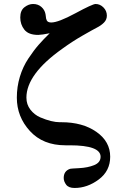

<svg xmlns="http://www.w3.org/2000/svg" viewBox="-20 -725 634 958"><path d="M64 -237.8Q64 -292 79.1 -342Q94.2 -392.1 121.6 -433.1Q148.9 -474.1 172.9 -501.5Q196.8 -528.8 228 -559.1Q189.9 -551.3 170.9 -550.8Q122.1 -550.8 101.6 -576.9Q81.1 -603 81.1 -637.9Q81.1 -672.9 102.1 -689Q123 -705.1 145 -705.1Q169.9 -705.1 186.5 -690.4Q203.1 -675.8 207 -654.8Q208 -651.9 208.5 -644.5Q209 -637.2 210 -632.6Q210.9 -627.9 213.4 -623Q215.8 -618.2 221.4 -615.5Q227.1 -612.8 235.8 -612.8Q271 -612.8 356.4 -658.9Q441.9 -705.1 457 -705.1Q479 -705.1 496.1 -688Q513.2 -670.9 513.2 -647Q513.2 -627 499 -612.5Q484.9 -598.1 463.4 -587.2Q441.9 -576.2 391.4 -547.1Q340.8 -518.1 291 -481.9Q111.8 -355 111.8 -237.8Q111.8 -203.6 131.8 -177.7Q151.9 -151.9 180.9 -139.4Q210 -127 234.4 -121.1Q258.8 -115.2 277.8 -115.2H286.1Q392.1 -115.2 460.9 -67.1Q529.8 -19 529.8 57.1Q529.8 127.9 472.9 170.4Q416 212.9 352.1 212.9Q322.3 212.9 310.1 196.5Q297.9 180.2 297.9 163.1Q297.9 127.9 330.1 117.2Q332 116.2 375 114Q418 111.8 450 98.9Q481.9 85.9 481.9 57.1Q481.9 0 328.1 0H306.2Q194.3 0 129.2 -71.3Q64 -142.6 64 -237.8Z"/></svg>

Font: CMU Serif
Style: Bold
Weight: 700
Version: Version 0.7.0